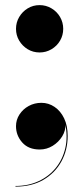

<svg xmlns="http://www.w3.org/2000/svg" viewBox="-20 -560 316 732"><path d="M131 -360Q106 -360 85.8 -372.2Q65.5 -384.5 53.2 -405Q41 -425.5 41 -450Q41 -474.5 53.2 -495.2Q65.5 -516 85.8 -528.2Q106 -540.5 131 -540.5Q155.5 -540.5 176.2 -528.2Q197 -516 209 -495.2Q221 -474.5 221 -450Q221 -425.5 209 -405Q197 -384.5 176.2 -372.2Q155.5 -360 131 -360ZM39 151.5V149Q87.5 149 127 130.8Q166.5 112.5 192.8 80Q219 47.5 229 4.5Q239 -38.5 228.5 -88.5H229.5Q231 -62.5 217.2 -40.2Q203.5 -18 180.8 -4Q158 10 131.5 10Q88.5 10 64.8 -16.8Q41 -43.5 41 -79Q41 -103 54.2 -123.5Q67.5 -144 89.5 -156Q111.5 -168 138 -168Q165 -168 188 -152.5Q211 -137 224.5 -108.8Q238 -80.5 238 -41.5Q238 12 213.8 56Q189.5 100 145 125.8Q100.5 151.5 39 151.5Z"/></svg>

Font: Bodoni Moda 72pt
Style: Bold
Weight: 700
Designer: Owen Earl
Foundry: indestructible type
Version: Version 2.004